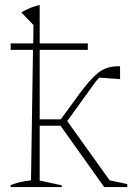

<svg xmlns="http://www.w3.org/2000/svg" viewBox="-20 -754 549 774"><path d="M23 0V-8Q39 -14 58 -19Q77 -24 105 -27L113 -553H23V-579H114L115 -653L66 -704Q101 -725 140 -734V-579H334V-553H140V-273H225L307 -385Q342 -432 374.5 -459.5Q407 -487 459 -487H464V-435L380 -441Q368 -429 355.5 -411Q343 -393 329 -374L251 -266L422 -27L493 -12V0H400L224 -247H140V-26L229 -7V0Z"/></svg>

Font: Piazzolla Thin
Style: Regular
Weight: 100
Designer: Juan Pablo del Peral
Foundry: Huerta Tipografica
Version: Version 1.330